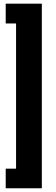

<svg xmlns="http://www.w3.org/2000/svg" viewBox="-20 -848 299 1033"><path d="M10.7 -828.1Q58.6 -828.1 205.1 -828.1Q205.1 -579.1 205.1 165Q156.2 165 10.7 165Q10.7 149.4 10.7 99.6Q10.7 89.8 10.7 59.6Q24.4 59.6 66.4 59.6Q66.4 -135.7 66.4 -721.7Q51.8 -721.7 10.7 -721.7Q10.7 -748 10.7 -828.1Z"/></svg>

Font: Noto Sans Hebrew DECATHLON 
Style: Bold
Weight: 400
Designer: Monotype Design Team
Version: Version 2.000;GOOG;noto-fonts:20170220:a8a215d2e889